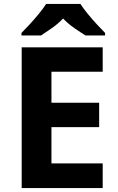

<svg xmlns="http://www.w3.org/2000/svg" viewBox="-20 -954 600 974"><path d="M501 0H90V-714H501V-590H241V-433H483V-309H241V-125H501ZM388 -934Q402 -912 424.5 -884.5Q447 -857 471 -831Q495 -805 513 -787V-774H414Q388 -790 357 -811.5Q326 -833 300 -860Q274 -833 244 -812Q214 -791 188 -774H89V-787Q108 -806 131.5 -831.5Q155 -857 177.5 -884.5Q200 -912 214 -934Z"/></svg>

Font: Noto Sans Kannada
Style: Regular
Weight: 400
Designer: Jelle Bosma - Monotype Design Team
Foundry: Monotype Imaging Inc.
Version: Version 2.003